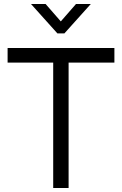

<svg xmlns="http://www.w3.org/2000/svg" viewBox="-20 -940 609 960"><path d="M267 -773 135 -920H208L284 -833L360 -920H434L302 -773ZM246 -700H323V0H246ZM18 -700H552V-627H18Z"/></svg>

Font: Haskoy
Style: Regular
Weight: 400
Designer: Ertekin Erdin
Foundry: Ertekin Erdin
Version: Version 1.500